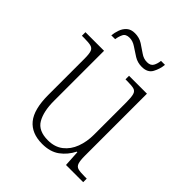

<svg xmlns="http://www.w3.org/2000/svg" viewBox="-201 -827 956 956"><g transform="rotate(45 277.5 -348.5)"><path d="M256 10Q181 10 143 -36.5Q105 -83 105 -184V-439Q105 -473 99.5 -488Q94 -503 78 -507Q62 -511 30 -511H15V-536H146V-183Q146 -109 171 -66Q196 -23 263 -23Q311 -23 343 -48Q375 -73 390.5 -114.5Q406 -156 406 -205V-433Q406 -469 401 -486Q396 -503 380.5 -507Q365 -511 332 -511H322V-536H448V-99Q448 -65 453.5 -49Q459 -33 474 -29Q489 -25 518 -25H535V0H414L409 -85H405Q384 -43 348 -16.5Q312 10 256 10ZM335 -612Q305 -612 281 -627Q257 -642 235 -657Q213 -672 190 -672Q164 -672 155.5 -654.5Q147 -637 144 -616H117Q119 -636 126.5 -657.5Q134 -679 150 -693Q166 -707 193 -707Q224 -707 247.5 -692Q271 -677 292 -662Q313 -647 337 -647Q362 -647 371 -663.5Q380 -680 382 -701H410Q407 -669 391.5 -640.5Q376 -612 335 -612Z"/></g></svg>

Font: Noto Serif SemiCondensed ExtraLight
Style: Regular
Weight: 200
Width: 4
Designer: Monotype Design Team
Foundry: Monotype Imaging Inc.
Version: Version 2.014